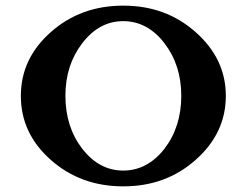

<svg xmlns="http://www.w3.org/2000/svg" viewBox="-20 -650 852 681"><path d="M781 -310C781 -398 745 -473 674 -536C603 -599 518 -630 417 -630C317 -630 231 -599 160 -536C89 -473 54 -398 54 -310C54 -221 89 -146 160 -83C231 -20 317 11 417 11C518 11 603 -20 674 -83C745 -146 781 -221 781 -310ZM623 -310C623 -237 603 -174 563 -122C523 -71 474 -45 417 -45C360 -45 312 -71 272 -122C232 -174 212 -237 212 -310C212 -383 232 -445 272 -497C312 -549 360 -575 417 -575C474 -575 523 -549 563 -497C603 -445 623 -383 623 -310Z"/></svg>

Font: GFS Jackson
Style: Regular
Weight: 400
Designer: George Matthiopoulos
Foundry: George Matthiopoulos
Version: Version 1.0